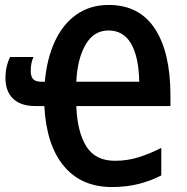

<svg xmlns="http://www.w3.org/2000/svg" viewBox="-20 -745 756 775"><path d="M419 -725Q542 -725 605 -629.5Q668 -534 668 -359V-317H288Q292 -212 328.5 -154Q365 -96 444 -96Q493 -96 538.5 -110Q584 -124 631 -148V-37Q589 -15 539.5 -2.5Q490 10 432 10Q308 10 237.5 -75Q167 -160 159 -317H122Q64 -317 33 -346.5Q2 -376 2 -431Q2 -477 21 -515H115Q104 -490 104 -458Q104 -436 114 -425.5Q124 -415 148 -415H161Q169 -508 201.5 -578Q234 -648 289 -686.5Q344 -725 419 -725ZM418 -622Q358 -622 325 -564Q292 -506 288 -415H542Q540 -516 509 -569Q478 -622 418 -622Z"/></svg>

Font: Noto Sans Disp Cond SemBd
Style: Regular
Weight: 600
Width: 3
Designer: Monotype Design Team
Foundry: Monotype Imaging Inc.
Version: Version 2.000;GOOG;noto-source:20170915:90ef993387c0; ttfaut